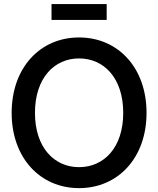

<svg xmlns="http://www.w3.org/2000/svg" viewBox="-20 -926 789 957"><path d="M374 11.7C568.4 11.7 710.4 -139.2 710.4 -363.3C710.4 -588.4 568.4 -739.3 374 -739.3C179.7 -739.3 38.1 -588.4 38.1 -363.3C38.1 -139.6 179.7 11.7 374 11.7ZM374 -92.8C251 -92.8 154.3 -189.9 154.3 -363.3C154.3 -537.6 251 -634.8 374 -634.8C497.6 -634.8 594.2 -537.6 594.2 -363.3C594.2 -189.9 497.6 -92.8 374 -92.8ZM511.7 -905.8H236.8V-826.7H511.7Z"/></svg>

Font: Raveo Display Display Medium
Style: Regular
Weight: 500
Designer: Jakub Foglar, Rasmus Andersson (Inter)
Foundry: Jakubfoglar.com
Version: Version 1.100;Glyphs 3.2.3 (3260)